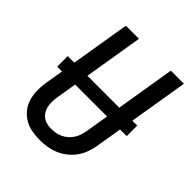

<svg xmlns="http://www.w3.org/2000/svg" viewBox="-203 -867 1006 1006"><g transform="rotate(45 300.0 -363.5)"><path d="M255 8Q224 8 194 2.5Q164 -3 139.5 -18Q115 -33 97 -55.5Q79 -78 70.5 -106.5Q62 -135 61.5 -165.5Q61 -196 66 -227L150 -735H247L161 -214Q158 -196 158 -179Q158 -162 161 -146Q164 -130 172.5 -116.5Q181 -103 193.5 -93.5Q206 -84 222 -80Q238 -76 255 -76Q271 -76 288 -79Q305 -82 320.5 -89.5Q336 -97 349.5 -109Q363 -121 372.5 -136Q382 -151 387 -167Q392 -183 395 -199L483 -735H580L489 -185Q485 -159 475.5 -132.5Q466 -106 450 -83Q434 -60 411 -41.5Q388 -23 362 -12Q336 -1 309 3.5Q282 8 255 8ZM562 -329H47V-407H562Z"/></g></svg>

Font: Iosevka Aile Medium
Style: Italic
Weight: 500
Italic angle: -9°
Designer: Belleve Invis
Foundry: Belleve Invis
Version: Version 31.1.0; ttfautohint (v1.8.4)